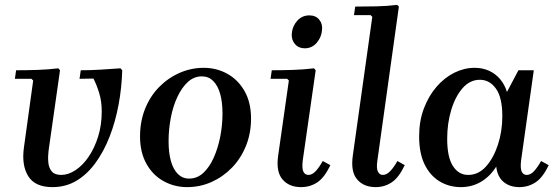

<svg xmlns="http://www.w3.org/2000/svg" viewBox="-20 -757 2288 787"><path d="M474 -477 481 -469Q479 -397 466 -327.5Q453 -258 429.5 -197.5Q406 -137 372 -90Q338 -43 294 -16.5Q250 10 195 10Q124 10 96 -34.5Q68 -79 78 -152L116 -427L109 -434H41L46 -469Q89 -469 134 -470.5Q179 -472 219 -477L226 -469L179 -139Q176 -115 178 -92Q180 -69 192 -54.5Q204 -40 231 -40Q260 -40 289.5 -59.5Q319 -79 343 -114Q367 -149 382 -196.5Q397 -244 397 -300Q397 -342 386.5 -376Q376 -410 363 -435L306 -434L311 -469Q350 -469 392 -471.5Q434 -474 474 -477Z M815 -479Q868 -479 912 -454.5Q956 -430 982.5 -383.5Q1009 -337 1009 -271Q1009 -210 988 -158.5Q967 -107 930.5 -69.5Q894 -32 847 -11Q800 10 747 10Q695 10 650.5 -14.5Q606 -39 580 -86Q554 -133 554 -198Q554 -259 574.5 -310.5Q595 -362 631.5 -399.5Q668 -437 715.5 -458Q763 -479 815 -479ZM755 -25Q788 -25 813 -48Q838 -71 855.5 -109.5Q873 -148 882.5 -195.5Q892 -243 892 -292Q892 -338 882.5 -372Q873 -406 854 -425Q835 -444 808 -444Q775 -444 750 -421Q725 -398 707 -359.5Q689 -321 680 -273.5Q671 -226 671 -178Q671 -131 680.5 -97Q690 -63 709 -44Q728 -25 755 -25Z M1303 -97 1334 -80Q1310 -29 1280.5 -9.5Q1251 10 1214 10Q1165 10 1138 -21.5Q1111 -53 1120 -118L1164 -427L1157 -434H1089L1094 -469Q1137 -469 1182 -470.5Q1227 -472 1267 -477L1274 -469L1221 -100Q1217 -67 1223.5 -53.5Q1230 -40 1244 -40Q1260 -40 1274.5 -56Q1289 -72 1303 -97ZM1229 -559Q1204 -559 1189 -576.5Q1174 -594 1176 -619Q1178 -649 1198 -671.5Q1218 -694 1248 -694Q1274 -694 1288.5 -676.5Q1303 -659 1300 -634Q1298 -605 1278.5 -582Q1259 -559 1229 -559Z M1609 -97 1639 -80Q1615 -29 1585.5 -9.5Q1556 10 1520 10Q1471 10 1444 -21.5Q1417 -53 1426 -118L1506 -688L1499 -695H1431L1436 -730Q1479 -730 1523.5 -731Q1568 -732 1608 -737L1615 -730L1527 -100Q1522 -67 1529 -53.5Q1536 -40 1549 -40Q1565 -40 1580 -56Q1595 -72 1609 -97Z M1698 -198Q1698 -261 1717.5 -312.5Q1737 -364 1769.5 -401.5Q1802 -439 1842.5 -459Q1883 -479 1925 -479Q1958 -479 1984.5 -467Q2011 -455 2030 -432.5Q2049 -410 2058 -380L2105 -469H2168L2116 -100Q2112 -67 2118.5 -53.5Q2125 -40 2139 -40Q2155 -40 2169.5 -56Q2184 -72 2198 -97L2229 -80Q2205 -29 2175 -9.5Q2145 10 2109 10Q2070 10 2044.5 -11Q2019 -32 2014 -74Q1988 -33 1951 -11.5Q1914 10 1869 10Q1821 10 1782 -13.5Q1743 -37 1720.5 -83Q1698 -129 1698 -198ZM1813 -188Q1813 -113 1836.5 -76.5Q1860 -40 1899 -40Q1941 -40 1972 -74.5Q2003 -109 2021 -164Q2039 -219 2039 -281Q2039 -357 2013 -393.5Q1987 -430 1947 -430Q1906 -430 1876 -395.5Q1846 -361 1829.5 -306Q1813 -251 1813 -188Z"/></svg>

Font: Brygada 1918 SemiBold
Style: Italic
Weight: 600
Italic angle: -8°
Designer: Mateusz Machalski | Borys Kosmynka | Przemek Hoffer
Foundry: NIEPODLEGLA 2018
Version: Version 3.006